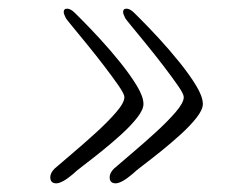

<svg xmlns="http://www.w3.org/2000/svg" viewBox="-20 -453 518 443"><path d="M247 -30Q233 -30 233 -44Q233 -54 243 -64Q258 -77 284.5 -99.5Q311 -122 338.5 -147Q366 -172 385 -194Q404 -216 404 -229Q404 -236 390.5 -255.5Q377 -275 357.5 -300.5Q338 -326 318 -350.5Q298 -375 284 -392Q270 -409 269 -411Q264 -421 264 -425Q264 -433 272 -433Q280 -433 290 -423Q291 -422 307.5 -405.5Q324 -389 347.5 -363.5Q371 -338 394 -309.5Q417 -281 432.5 -255.5Q448 -230 448 -213Q448 -200 433.5 -181.5Q419 -163 397 -143Q375 -123 352 -104.5Q329 -86 310.5 -72Q292 -58 285 -51Q272 -40 262.5 -35Q253 -30 247 -30ZM110 -30Q96 -30 96 -44Q96 -54 106 -64Q121 -77 147.5 -99.5Q174 -122 201.5 -147Q229 -172 248 -194Q267 -216 267 -229Q267 -236 253.5 -255.5Q240 -275 220.5 -300.5Q201 -326 181 -350.5Q161 -375 147 -392Q133 -409 132 -411Q127 -421 127 -425Q127 -433 135 -433Q143 -433 153 -423Q154 -422 170.5 -405.5Q187 -389 210.5 -363.5Q234 -338 257 -309.5Q280 -281 295.5 -255.5Q311 -230 311 -213Q311 -200 296.5 -181.5Q282 -163 260 -143Q238 -123 215 -104.5Q192 -86 173.5 -72Q155 -58 148 -51Q135 -40 125.5 -35Q116 -30 110 -30Z"/></svg>

Font: Licorice
Style: Regular
Weight: 400
Designer: Robert E. Leuschke
Foundry: Robert E. Leuschke
Version: Version 1.010; ttfautohint (v1.8.3)